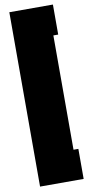

<svg xmlns="http://www.w3.org/2000/svg" viewBox="-99 -738 449 976"><g transform="rotate(-10 125.0 -250.0)"><path d="M25 -700V200H250V45H225V-545H250V-700Z"/></g></svg>

Font: Millimetre
Style: Extrablack
Weight: 900
Designer: Jérémy Landes
Version: Version 1.0